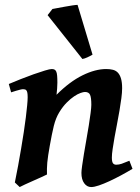

<svg xmlns="http://www.w3.org/2000/svg" viewBox="-20 -736 567 776"><path d="M515.6 -53.7Q493.7 -40.5 469.2 -27.3Q444.8 -14.2 422.1 -3.7Q399.4 6.8 380.1 13.4Q360.8 20 348.6 20Q331.5 20 320.3 4.6Q309.1 -10.7 309.1 -37.1Q309.1 -45.9 312 -66.7Q314.9 -87.4 319.3 -114.3Q323.7 -141.1 329.1 -171.4Q334.5 -201.7 338.9 -229.2Q343.3 -256.8 346.2 -279.3Q349.1 -301.8 349.1 -312.5Q349.1 -341.3 344 -352.8Q338.9 -364.3 323.2 -364.3Q316.9 -364.3 305.2 -360.1Q293.5 -356 279.3 -346.4Q265.1 -336.9 249.8 -321.5Q234.4 -306.2 220.2 -283.2Q205.6 -259.8 197.5 -227.1Q189.5 -194.3 181.2 -147Q177.2 -125 174.8 -108.6Q172.4 -92.3 171.1 -78.9Q169.9 -65.4 169.7 -54Q169.4 -42.5 169.9 -30.8Q163.6 -27.3 147.7 -20.3Q131.8 -13.2 114.3 -5.4Q96.7 2.4 81.1 9.5Q65.4 16.6 59.6 20L40 1.5Q46.9 -31.2 53.2 -66.2Q59.6 -101.1 65.4 -135.5Q71.3 -169.9 76.2 -202.4Q81.1 -234.9 84.5 -262.2Q87.9 -289.6 89.8 -310.3Q91.8 -331.1 91.8 -342.8Q91.8 -354 90.6 -360.6Q89.4 -367.2 86.9 -370.4Q84.5 -373.5 81.1 -374.5Q77.6 -375.5 73.2 -375.5Q68.8 -375.5 61 -373.5Q53.2 -371.6 44.9 -369.1Q35.6 -366.2 24.9 -362.8L15.6 -396.5Q36.1 -405.3 63.2 -416Q90.3 -426.8 115.7 -435.8Q141.1 -444.8 161.4 -450.9Q181.6 -457 189 -457Q195.8 -457 200.2 -454.8Q204.6 -452.6 207.3 -446.8Q210 -440.9 210.9 -430.2Q211.9 -419.4 211.9 -401.9Q211.9 -391.6 210.9 -378.4Q210 -365.2 208.5 -353Q261.7 -406.2 313.5 -431.6Q365.2 -457 409.2 -457Q424.3 -457 436.5 -453.9Q448.7 -450.7 456.8 -441.9Q464.8 -433.1 469.2 -418Q473.6 -402.8 473.6 -379.4Q473.6 -362.3 470.5 -338.9Q467.3 -315.4 462.9 -288.8Q458.5 -262.2 452.9 -234.1Q447.3 -206.1 442.9 -180.7Q438.5 -155.3 435.3 -134Q432.1 -112.8 432.1 -99.1Q432.1 -82.5 436.5 -76.4Q440.9 -70.3 449.7 -70.3Q460.9 -70.3 471.9 -74.2Q482.9 -78.1 502.9 -86.4ZM354 -515.1Q344.2 -509.3 333 -504.2Q321.8 -499 313 -497.6L172.4 -674.8L191.9 -699.7Q197.8 -700.7 211.9 -703.4Q226.1 -706.1 242.2 -709Q258.3 -711.9 272.7 -714.1Q287.1 -716.3 293.5 -716.3Z"/></svg>

Font: Gentium Basic
Style: Bold Italic
Weight: 700
Italic angle: -8°
Designer: J. Victor Gaultney and Annie Olsen
Foundry: SIL International
Version: Version 1.102; 2013; Maintenance release